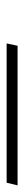

<svg xmlns="http://www.w3.org/2000/svg" viewBox="212 -188 73 579"><g transform="rotate(-90 248.5 101.5)"><path d="M-21 118 -13 85H407L400 118Z"/></g></svg>

Font: Ysabeau Infant ExtraLight
Style: Italic
Weight: 250
Italic angle: -12°
Designer: Christian Thalmann (Catharsis Fonts)
Version: Version 2.001;gftools[0.9.30]; featfreeze: ss01,ss02,lnum